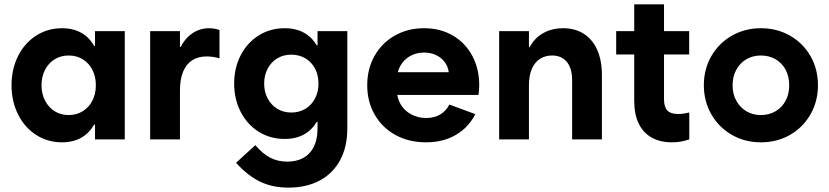

<svg xmlns="http://www.w3.org/2000/svg" viewBox="-20 -649 3862 894"><path d="M269 13.7Q201.7 13.7 147.9 -21Q94.2 -55.7 64 -116.5Q33.7 -177.2 33.7 -252Q33.7 -327.1 64 -387.7Q94.2 -448.2 147.9 -482.9Q201.7 -517.6 269 -517.6Q329.1 -517.6 370.8 -488.5Q412.6 -459.5 434.6 -400.1Q456.5 -340.8 456.5 -252L406.7 -435.1H468.3V-68.8H406.7L456.5 -252Q456.5 -163.1 434.6 -104Q412.6 -44.9 370.8 -15.6Q329.1 13.7 269 13.7ZM426.3 -252Q426.3 -292.5 410.2 -324Q394 -355.5 365.2 -373Q336.4 -390.6 299.8 -390.6Q263.2 -390.6 234.6 -373Q206.1 -355.5 189.7 -324Q173.3 -292.5 173.3 -252Q173.3 -212.4 189.7 -180.7Q206.1 -148.9 234.6 -131.1Q263.2 -113.3 299.8 -113.3Q336.4 -113.3 365.2 -131.1Q394 -148.9 410.2 -180.4Q426.3 -211.9 426.3 -252ZM422.4 0V-101.6L444.3 -252L422.4 -385.7V-503.9H561V0Z M679.2 -503.9H817.9V0H679.2ZM798.3 -325.7V-430.7H833.5L798.3 -325.7Q798.3 -380.4 818.6 -424.3Q838.9 -468.3 874.3 -492.9Q909.7 -517.6 953.6 -517.6Q977.5 -517.6 1002 -509.3V-377.4Q972.2 -386.2 942.4 -386.2Q902.3 -386.2 874.5 -368.2Q846.7 -350.1 832.3 -314.5Q817.9 -278.8 817.9 -227.5Z M1305.7 -2Q1238.3 -2 1184.6 -35.6Q1130.9 -69.3 1100.6 -128.4Q1070.3 -187.5 1070.3 -259.8Q1070.3 -332.5 1100.6 -391.4Q1130.9 -450.2 1184.6 -483.9Q1238.3 -517.6 1305.7 -517.6Q1365.7 -517.6 1407.5 -489.3Q1449.2 -460.9 1471.2 -403.8Q1493.2 -346.7 1493.2 -259.8L1443.4 -438H1505.9V-81.5H1443.4L1493.2 -259.8Q1493.2 -173.8 1471.2 -116.2Q1449.2 -58.6 1407.5 -30.3Q1365.7 -2 1305.7 -2ZM1462.9 -259.8Q1462.9 -299.3 1446.8 -329.8Q1430.7 -360.4 1401.9 -377.4Q1373 -394.5 1336.4 -394.5Q1299.8 -394.5 1271.2 -377.4Q1242.7 -360.4 1226.3 -329.6Q1210 -298.8 1210 -259.8Q1210 -221.2 1226.3 -190.4Q1242.7 -159.7 1271.2 -142.3Q1299.8 -125 1336.4 -125Q1373 -125 1401.9 -142.3Q1430.7 -159.7 1446.8 -190.4Q1462.9 -221.2 1462.9 -259.8ZM1079.1 108.9 1168.9 26.9Q1202.6 66.9 1238 85.2Q1273.4 103.5 1316.9 103.5Q1384.8 103.5 1421.6 63.2Q1458.5 22.9 1458.5 -50.8V-118.2L1481 -252L1458.5 -402.3V-503.9H1597.2V-50.8Q1597.2 34.2 1564 96.2Q1530.8 158.2 1469 191.4Q1407.2 224.6 1322.8 224.6Q1247.6 224.6 1189.9 196.3Q1132.3 168 1079.1 108.9Z M1689.9 -252Q1689.9 -328.8 1724.3 -389.4Q1758.8 -449.9 1818.9 -483.7Q1879 -517.6 1954.5 -517.6Q2030 -517.6 2088.2 -483.7Q2146.3 -449.9 2178.9 -389.4Q2211.4 -328.8 2211.4 -252Q2211.4 -231.3 2207.9 -206.9H1771.3V-312.9H2077.4L2070.5 -298Q2070.5 -328.1 2055.9 -352.2Q2041.3 -376.3 2014.9 -390.3Q1988.6 -404.3 1954.5 -404.3Q1918.2 -404.3 1889.3 -387.9Q1860.4 -371.5 1843.9 -342Q1827.4 -312.5 1827.4 -273.7V-234.4Q1827.4 -194.8 1845 -164.3Q1862.6 -133.9 1894 -116.8Q1925.4 -99.6 1963.7 -99.6Q2002.9 -99.6 2030.3 -116.3Q2057.8 -133 2072.3 -162.2L2193.1 -117.6Q2162.1 -55.9 2103 -21.1Q2043.8 13.7 1963.4 13.7Q1883.4 13.7 1821.2 -20.6Q1759.1 -54.8 1724.5 -115.4Q1689.9 -176.1 1689.9 -252Z M2304.2 -503.9H2442.9V0H2304.2ZM2550.3 -390.6Q2520 -390.6 2495.6 -375.7Q2471.2 -360.8 2457 -329.8Q2442.9 -298.8 2442.9 -252L2427.2 -345.7V-429.2H2458.5L2427.2 -345.7Q2427.2 -396.5 2449.5 -435.3Q2471.7 -474.1 2511.2 -495.8Q2550.8 -517.6 2601.6 -517.6Q2658.2 -517.6 2699 -491.2Q2739.7 -464.8 2761.2 -415.8Q2782.7 -366.7 2782.7 -298.8V0H2644V-275.4Q2644 -330.6 2619.4 -360.6Q2594.7 -390.6 2550.3 -390.6Z M2849.1 -503.9H3189V-395.5H2849.1ZM2933.1 -179.2V-628.9H3071.8V-187Q3071.8 -150.9 3087.4 -134.5Q3103 -118.2 3137.7 -118.2Q3162.6 -118.2 3189.5 -125.5V0Q3150.9 13.7 3109.4 13.7Q3053.2 13.7 3013.7 -8.8Q2974.1 -31.2 2953.6 -74.5Q2933.1 -117.7 2933.1 -179.2Z M3257.3 -252Q3257.3 -327.1 3292.2 -387.7Q3327.1 -448.2 3387.9 -482.9Q3448.6 -517.6 3522.9 -517.6Q3598.1 -517.6 3658.6 -482.9Q3719.2 -448.2 3753.9 -387.7Q3788.6 -327.1 3788.6 -252Q3788.6 -177.7 3753.9 -116.7Q3719.2 -55.7 3658.6 -21Q3598.1 13.7 3522.9 13.7Q3448.6 13.7 3387.9 -21Q3327.1 -55.7 3292.2 -116.7Q3257.3 -177.7 3257.3 -252ZM3654.8 -252Q3654.8 -292.5 3638.2 -324Q3621.6 -355.5 3591.3 -373Q3561 -390.6 3522.9 -390.6Q3484.9 -390.6 3455.1 -373Q3425.3 -355.5 3408.2 -324Q3391.1 -292.5 3391.1 -252Q3391.1 -211.9 3408.2 -180.4Q3425.3 -148.9 3455 -131.1Q3484.8 -113.3 3522.9 -113.3Q3561 -113.3 3591.3 -131Q3621.6 -148.8 3638.2 -180.4Q3654.8 -211.9 3654.8 -252Z"/></svg>

Font: Wanted Sans Variable
Style: Regular
Weight: 400
Designer: Original Design by Kil Hyung-jin and Kang Hanbin, Wanted Lab, Inc; Hangeul from Source Han Sans by Jang Soo-young and Ka
Foundry: Wanted Lab, Inc.
Version: Version 1.003;Glyphs 3.2 (3227)